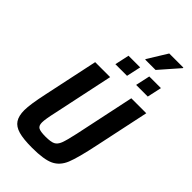

<svg xmlns="http://www.w3.org/2000/svg" viewBox="-318 -1168 1270 1270"><g transform="rotate(45 316.5 -533.5)"><path d="M48 -132Q48 -186 74 -306L155 -688H295L206 -267Q188 -188 188 -157Q188 -127 205.5 -117Q223 -107 271 -107Q320 -107 341.5 -117.5Q363 -128 375 -158.5Q387 -189 404 -267L493 -688H633L552 -306Q522 -162 497.5 -101.5Q473 -41 422 -16.5Q371 8 261 8Q179 8 133.5 -5Q88 -18 68 -48.5Q48 -79 48 -132ZM259 -773 281 -874H390L368 -773ZM453 -773 475 -874H584L562 -773ZM377 -934V-939L461 -1075H593V-1070L474 -934Z"/></g></svg>

Font: Saira Semi Condensed SemiBold
Style: Italic
Weight: 600
Width: 4
Italic angle: -12°
Designer: Hector Gatti with collaboration of the Omnibus-Type team
Foundry: Omnibus-Type
Version: Version 1.001; ttfautohint (v1.8)